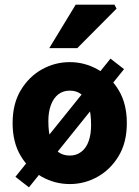

<svg xmlns="http://www.w3.org/2000/svg" viewBox="-20 -776 597 822"><path d="M279 12Q215 12 159.5 -19Q104 -50 69 -108Q34 -166 34 -249Q34 -332 69 -390Q104 -448 159.5 -479Q215 -510 279 -510Q342 -510 397.5 -479Q453 -448 488 -390Q523 -332 523 -249Q523 -166 488 -108Q453 -50 397.5 -19Q342 12 279 12ZM279 -110Q307 -110 328 -126Q349 -142 359.5 -171.5Q370 -201 370 -240Q370 -291 359.5 -323.5Q349 -356 328.5 -372Q308 -388 279 -388Q250 -388 229.5 -372Q209 -356 198 -326.5Q187 -297 187 -258Q187 -207 198 -174Q209 -141 229 -125.5Q249 -110 279 -110ZM104 26 46 -19 453 -525 511 -480ZM191 -570 304 -756H470L479 -739L311 -570Z"/></svg>

Font: Mada ExtraBold
Style: Regular
Weight: 800
Designer: Khaled Hosny
Version: Version 1.5